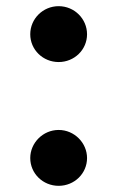

<svg xmlns="http://www.w3.org/2000/svg" viewBox="-20 -586 380 622"><path d="M170 -385C221 -385 262 -425 262 -475C262 -525 221 -566 170 -566C119 -566 78 -525 78 -475C78 -425 119 -385 170 -385ZM170 16C221 16 262 -24 262 -74C262 -123 221 -165 170 -165C119 -165 78 -123 78 -74C78 -24 119 16 170 16Z"/></svg>

Font: Noto Serif KR Black
Style: Regular
Weight: 900
Version: Version 1.001;PS 1.001;hotconv 16.6.54;makeotf.lib2.5.65590